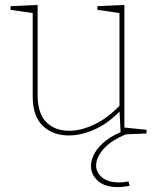

<svg xmlns="http://www.w3.org/2000/svg" viewBox="-20 -545 648 781"><path d="M261 6Q195 6 154 -33Q113 -72 113 -154V-499L120 -491L23 -505V-520L133 -525V-159Q133 -84 168 -48.5Q203 -13 262 -13Q309 -13 363.5 -38.5Q418 -64 470 -119L466 -108V-500L473 -491L376 -505V-520L486 -525V-23L479 -27L576 -17V-2L471 2L466 -98L470 -95Q420 -43 365 -18.5Q310 6 261 6ZM460 216Q406 216 378 190.5Q350 165 350 130Q350 104 365.5 77Q381 50 412 26Q443 2 489 -14L496 0Q433 25 402 60Q371 95 371 128Q371 156 395 176.5Q419 197 465 197Q474 197 483.5 196Q493 195 503 193L507 211Q494 213 482.5 214.5Q471 216 460 216Z"/></svg>

Font: Bitter Thin Thin
Style: Regular
Weight: 250
Version: Version 2.002